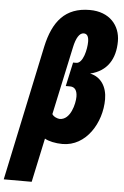

<svg xmlns="http://www.w3.org/2000/svg" viewBox="-127 -810 709 1095"><g transform="rotate(5 227.0 -262.5)"><path d="M-63 240H97L151 -12C172 1 213 10 253 10C388 10 473 -130 473 -265C473 -335 439 -391 375 -404C473 -427 517 -501 517 -601C517 -691 456 -765 342 -765C202 -765 133 -681 101 -534ZM225 -131C213 -131 189 -140 181 -155L265 -546C276 -597 294 -629 319 -629C339 -629 348 -613 348 -583C348 -541 330 -458 291 -458H273L243 -321H268C295 -321 309 -301 309 -265C309 -226 287 -131 225 -131Z"/></g></svg>

Font: Noto Sans UI Condensed Black
Style: Italic
Weight: 900
Width: 3
Italic angle: -192°
Designer: Monotype Design Team
Foundry: Monotype Imaging Inc.
Version: Version 1.901